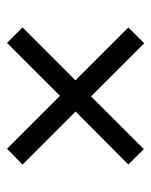

<svg xmlns="http://www.w3.org/2000/svg" viewBox="38 -622 430 546"><g transform="rotate(-90 253.0 -349.0)"><path d="M102 -155 58 -199 220 -360 221 -337 58 -500 103 -544 266 -381 242 -382 404 -544 448 -500 286 -338 285 -362 448 -199 403 -154 240 -317H264Z"/></g></svg>

Font: Bitter Thin
Style: Regular
Weight: 400
Version: Version 3.021